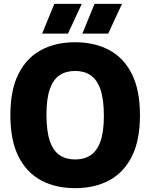

<svg xmlns="http://www.w3.org/2000/svg" viewBox="-20 -970 782 1000"><path d="M371.5 10Q270 10 194.2 -30.5Q118.5 -71 76.2 -155Q34 -239 34 -370Q34 -501 76.2 -585Q118.5 -669 194.2 -709.5Q270 -750 371.5 -750Q472.5 -750 548.5 -709.5Q624.5 -669 666.8 -584.8Q709 -500.5 709 -370Q709 -239.5 666.8 -155.2Q624.5 -71 548.5 -30.5Q472.5 10 371.5 10ZM371.5 -139.5Q419 -139.5 452.2 -161.8Q485.5 -184 503.2 -233.8Q521 -283.5 521 -366.5Q521 -452.5 503.2 -504Q485.5 -555.5 452 -578Q418.5 -600.5 371.5 -600.5Q324 -600.5 290.8 -578.5Q257.5 -556.5 239.8 -506.5Q222 -456.5 222 -373.5Q222 -287 239.5 -235.8Q257 -184.5 290.5 -162Q324 -139.5 371.5 -139.5ZM409 -795 472.5 -950H615.5L543.5 -795ZM199.5 -795 263 -950H406L334 -795Z"/></svg>

Font: Encode Sans SC SemiCondensed ExtraBold
Style: Regular
Weight: 800
Width: 4
Designer: Multiple Designers
Foundry: Impallari Type
Version: Version 3.002